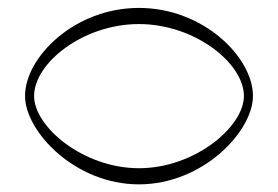

<svg xmlns="http://www.w3.org/2000/svg" viewBox="-20 -478 709 490"><path d="M67 -232.9C67 -317.2 192.3 -416.6 334.5 -416.6C477.2 -416.6 602.5 -316.7 602.5 -232.9C602.5 -154.6 477.2 -48.7 334.5 -48.7C192.3 -48.7 67 -154.6 67 -232.9ZM43.9 -232.9C43.9 -143.6 170.2 -7.5 334.5 -7.5C498.8 -7.5 625.6 -143.6 625.6 -232.9C625.6 -332.1 498.8 -457.8 334.5 -457.8C170.2 -457.8 43.9 -332.1 43.9 -232.9Z"/></svg>

Font: AnarchicType
Style: Regular
Weight: 400
Version: Version Who Cares?